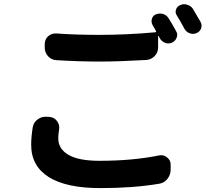

<svg xmlns="http://www.w3.org/2000/svg" viewBox="-20 -874 1040 941"><path d="M140.6 -251Q144.5 -274.4 165 -289.1Q181.6 -301.8 203.1 -301.8Q206.1 -301.8 209 -301.8L224.6 -300.8Q247.1 -297.9 259.8 -280.3Q270.5 -265.6 270.5 -248Q270.5 -243.2 269.5 -238.3Q265.6 -215.8 265.6 -195.3Q265.6 -144.5 315.4 -115.2Q365.2 -85.9 467.8 -85.9Q629.9 -85.9 759.8 -112.3Q764.6 -113.3 770.5 -113.3Q786.1 -113.3 798.8 -102.5Q816.4 -88.9 816.4 -67.4V-43Q816.4 -17.6 800.8 2.4Q785.2 22.5 760.7 26.4Q633.8 47.9 472.7 47.9Q304.7 47.9 218.8 -6.3Q132.8 -60.5 132.8 -164.1Q132.8 -204.1 140.6 -251ZM727.5 -752Q719.7 -766.6 724.6 -782.2Q729.5 -797.9 744.1 -803.7Q753.9 -807.6 763.7 -807.6Q771.5 -807.6 779.3 -805.7Q796.9 -799.8 806.6 -784.2Q825.2 -754.9 842.8 -721.7Q848.6 -712.9 848.6 -703.1Q848.6 -696.3 845.7 -689.5Q839.8 -672.9 823.2 -665Q814.5 -661.1 804.7 -661.1Q796.9 -661.1 789.1 -664.1Q771.5 -670.9 762.7 -687.5Q760.7 -692.4 757.8 -697.3Q757.8 -698.2 756.3 -697.8Q754.9 -697.3 754.9 -696.3V-641.6Q754.9 -617.2 738.3 -599.6Q721.7 -582 697.3 -580.1Q561.5 -572.3 468.8 -572.3Q366.2 -572.3 256.8 -579.1Q232.4 -580.1 215.8 -598.1Q199.2 -616.2 199.2 -640.6V-657.2Q199.2 -680.7 215.8 -696.3Q231.4 -710 252 -710Q253.9 -710 256.8 -710Q348.6 -703.1 467.8 -703.1Q601.6 -703.1 741.2 -715.8Q743.2 -715.8 744.6 -717.8Q746.1 -719.7 744.1 -722.7Q735.4 -738.3 727.5 -752ZM846.7 -797.9Q840.8 -806.6 840.8 -816.4Q840.8 -821.3 842.8 -827.1Q847.7 -842.8 862.3 -848.6Q872.1 -853.5 882.8 -853.5Q889.6 -853.5 897.5 -850.6Q916 -845.7 925.8 -830.1Q944.3 -799.8 962.9 -766.6Q967.8 -757.8 967.8 -749Q967.8 -742.2 965.8 -735.4Q960 -718.8 943.4 -711.9Q934.6 -708 925.8 -708Q918 -708 910.2 -710.9Q892.6 -716.8 883.8 -733.4Q865.2 -768.6 846.7 -797.9Z"/></svg>

Font: Gen Jyuu Gothic Bold
Style: Bold
Weight: 700
Designer: [Source Han Sans]
Ryoko NISHIZUKA  (kana & ideographs); Paul D. Hunt (Latin, Greek & Cyrillic); Wenlong ZHANG  (bopomofo
Version: Version 1.002.20150607